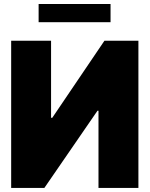

<svg xmlns="http://www.w3.org/2000/svg" viewBox="-20 -929 739 949"><path d="M35.2 -727.5H232.4V-346.7H238.3L496.1 -727.5H664.1V0H466.8V-381.8H461.9L199.2 0H35.2ZM526.4 -909.2V-819.3H170.9V-909.2Z"/></svg>

Font: Inter Tight Black
Style: Regular
Weight: 900
Designer: Rasmus Andersson
Foundry: rsms
Version: Version 3.004; ttfautohint (v1.8.4.7-5d5b)